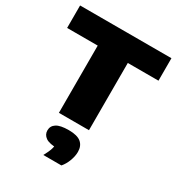

<svg xmlns="http://www.w3.org/2000/svg" viewBox="-198 -721 1020 1103"><g transform="rotate(30 312.0 -170.0)"><path d="M212 0V-446H9V-595H615V-446H411.5V0ZM255.5 254.5Q274.5 220 281.5 196.2Q288.5 172.5 288.5 146.5L325 182H312Q253.5 182 229.2 165Q205 148 205 120Q205 90.5 230.2 74Q255.5 57.5 311.5 57.5Q368.5 57.5 393.8 79Q419 100.5 419 140Q419 168.5 407 200.2Q395 232 375.5 254.5Z"/></g></svg>

Font: Encode Sans SC SemiExpanded ExtraBold
Style: Regular
Weight: 800
Width: 6
Designer: Multiple Designers
Foundry: Impallari Type
Version: Version 3.002